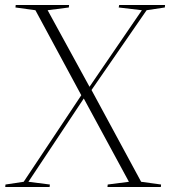

<svg xmlns="http://www.w3.org/2000/svg" viewBox="-20 -750 682 770"><path d="M1 0 2 -10 75 -21 306 -368 122 -709 42 -720 43 -730H257L256 -720L171 -709L339 -402L549 -709L456 -720L458 -730H642L641 -720L568 -709L347 -389L546 -21L626 -10L625 0H411L412 -10L497 -21L316 -355L94 -21L180 -10L179 0Z"/></svg>

Font: Display Extralight
Style: Italic
Weight: 200
Italic angle: -2°
Designer: Latin by Veronika Burian and Jose Scaglione. Greek by Irene Vlachou. Cyrillic by Vera Evstafieva
Foundry: TypeTogether
Version: Version 3.002